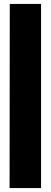

<svg xmlns="http://www.w3.org/2000/svg" viewBox="-20 -821 260 982"><path d="M190 141H29L30 -801H190Z"/></svg>

Font: Banana Brick
Style: Regular
Weight: 400
Designer: artmaker
Foundry: artmaker
Version: Version 4.000 2011 initial release